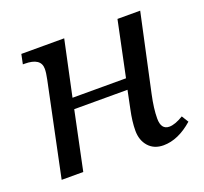

<svg xmlns="http://www.w3.org/2000/svg" viewBox="-100 -653 829 779"><g transform="rotate(-20 314.5 -263.0)"><path d="M578.1 -536.1 505.9 -202.1Q493.2 -143.6 493.2 -101.1Q493.2 -53.2 528.8 -53.2Q553.7 -53.2 589.8 -75.2L607.9 -45.9Q544.4 9.8 481 9.8Q440.4 9.8 416.7 -16.8Q393.1 -43.5 393.1 -85Q393.1 -124 403.8 -173.8L419.9 -252H189.9L137.2 0H43.9L127.9 -401.9Q133.8 -429.7 133.8 -446.8Q133.8 -494.1 64 -494.1H56.2L64.9 -536.1H250L199.2 -297.9H430.2L480 -536.1Z"/></g></svg>

Font: Droid Serif
Style: Italic
Weight: 400
Italic angle: -12°
Designer: Monotype Design team
Foundry: Monotype Imaging Inc.
Version: Version 1.03